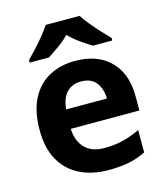

<svg xmlns="http://www.w3.org/2000/svg" viewBox="-115 -854 821 952"><g transform="rotate(-15 295.5 -378.0)"><path d="M303 -556Q379 -556 433.5 -527Q488 -498 518 -443Q548 -388 548 -308V-236H196Q198 -173 233.5 -137Q269 -101 332 -101Q385 -101 428 -111.5Q471 -122 517 -144V-29Q477 -9 432.5 0.5Q388 10 325 10Q243 10 180 -20.5Q117 -51 81 -113Q45 -175 45 -269Q45 -365 77.5 -428.5Q110 -492 168 -524Q226 -556 303 -556ZM304 -450Q261 -450 232.5 -422Q204 -394 199 -335H408Q407 -385 382 -417.5Q357 -450 304 -450ZM383 -766Q397 -744 419.5 -716.5Q442 -689 466 -663Q490 -637 508 -619V-606H409Q383 -622 352 -643.5Q321 -665 295 -692Q269 -665 239 -644Q209 -623 183 -606H84V-619Q103 -638 126.5 -663.5Q150 -689 172.5 -716.5Q195 -744 209 -766Z"/></g></svg>

Font: Noto Sans Adlam Unjoined
Style: Bold
Weight: 700
Version: Version 3.001